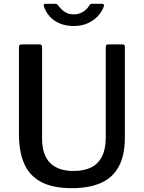

<svg xmlns="http://www.w3.org/2000/svg" viewBox="-20 -974 753 1004"><path d="M633 -256Q633 -162 601 -103Q569 -44 507 -17Q445 10 356 10Q258 10 197 -21.5Q136 -53 107.5 -116Q79 -179 79 -273V-726Q79 -742 92 -742H187Q200 -742 200 -727V-252Q200 -164 242 -122Q284 -80 365 -80Q418 -80 455.5 -98Q493 -116 513 -155Q533 -194 533 -255V-727Q533 -742 545 -742H621Q633 -742 633 -728V-256ZM513 -954Q527 -954 523 -941Q514 -914 492.5 -890.5Q471 -867 439 -852.5Q407 -838 365 -838Q325 -838 292.5 -851.5Q260 -865 239 -889Q218 -913 209 -943Q208 -946 209.5 -950Q211 -954 216 -954H268Q275 -954 278 -952Q281 -950 285 -944Q292 -935 302.5 -924.5Q313 -914 328.5 -906.5Q344 -899 365 -899Q395 -899 416 -913.5Q437 -928 447 -945Q450 -951 453 -952.5Q456 -954 461 -954Z"/></svg>

Font: Libre Franklin Thin Medium
Style: Regular
Weight: 500
Version: Version 3.000